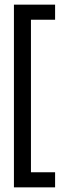

<svg xmlns="http://www.w3.org/2000/svg" viewBox="-20 -747 299 827"><path d="M40 60V-727H217.3V-662H113.3V-5H217.3V60Z"/></svg>

Font: Epunda Slab Light
Style: Regular
Weight: 300
Designer: Simon Atzbach
Foundry: typofactur
Version: Version 1.102